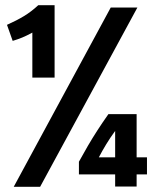

<svg xmlns="http://www.w3.org/2000/svg" viewBox="-20 -721 600 742"><path d="M33 1 408 -692H511L135 1ZM425 0V-47H285V-96Q303 -129 320 -158Q337 -187 356 -216.5Q375 -246 399 -280H508V-113H548V-47H508V0ZM362 -113H425V-215Q406 -189 390.5 -163.5Q375 -138 362 -113ZM105 -421V-595Q83 -583 66 -576Q49 -569 29 -563L7 -625Q45 -642 73 -659Q101 -676 128 -701H191V-421Z"/></svg>

Font: Ubuntu Sans Mono SemiBold
Style: Regular
Weight: 600
Monospace: yes
Designer: Dalton Maag Ltd
Foundry: Dalton Maag Ltd
Version: Version 1.006